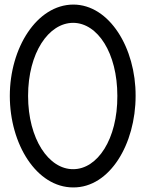

<svg xmlns="http://www.w3.org/2000/svg" viewBox="-20 -800 651 841"><path d="M23 -380C23 -590 141 -779 300.8 -780C459.5 -780 575 -589 574 -380C574 -169 460.7 22 300.8 21C139.8 21 23 -169 23 -380ZM103 -380C103 -191 193.8 -58 300.8 -59C406.6 -59 495 -190 494 -380C494 -568 407.8 -699 300.8 -700C192.7 -700 103 -568 103 -380Z"/></svg>

Font: Nordica Plus
Style: NordicaClassicLtExt
Weight: 300
Version: Version 1.01